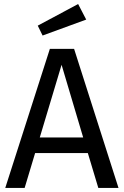

<svg xmlns="http://www.w3.org/2000/svg" viewBox="-20 -931 613 951"><path d="M407 -834 191 -755 167 -804 367 -911ZM467 0 415 -173H154L102 0H6L227 -689H347L567 0ZM177 -250H392L285 -610Z"/></svg>

Font: Fira Sans
Style: Regular
Weight: 400
Designer: Carrois Corporate & Edenspiekermann AG
Foundry: Carrois Corporate GbR & Edenspiekermann AG
Version: Version 4.106;PS 004.106;hotconv 1.0.70;makeotf.lib2.5.58329